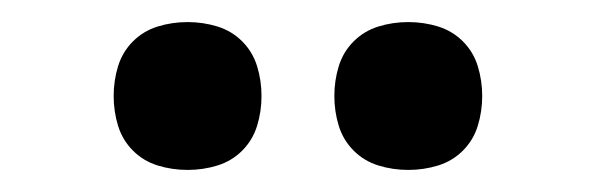

<svg xmlns="http://www.w3.org/2000/svg" viewBox="-20 -757 540 174"><path d="M350 -603Q336 -603 323 -607Q310 -611 300.5 -620.5Q291 -630 287 -643Q283 -656 283 -670Q283 -684 287 -697Q291 -710 300.5 -719.5Q310 -729 323 -733Q336 -737 350 -737Q364 -737 377 -733Q390 -729 399.5 -719.5Q409 -710 413 -697Q417 -684 417 -670Q417 -656 413 -643Q409 -630 399.5 -620.5Q390 -611 377 -607Q364 -603 350 -603ZM150 -603Q136 -603 123 -607Q110 -611 100.5 -620.5Q91 -630 87 -643Q83 -656 83 -670Q83 -684 87 -697Q91 -710 100.5 -719.5Q110 -729 123 -733Q136 -737 150 -737Q164 -737 177 -733Q190 -729 199.5 -719.5Q209 -710 213 -697Q217 -684 217 -670Q217 -656 213 -643Q209 -630 199.5 -620.5Q190 -611 177 -607Q164 -603 150 -603Z"/></svg>

Font: Iosevka SS10 Medium
Style: Regular
Weight: 500
Monospace: yes
Designer: Belleve Invis
Foundry: Belleve Invis
Version: Version 28.0.6; ttfautohint (v1.8.4)